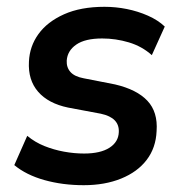

<svg xmlns="http://www.w3.org/2000/svg" viewBox="-20 -534 534 564"><path d="M226 10Q164 10 110.5 -5Q57 -20 22 -49L60 -135Q83 -116 110.5 -105Q138 -94 168 -88.5Q198 -83 227 -83Q275 -83 301.5 -100Q328 -117 329 -146Q330 -167 317 -180.5Q304 -194 276 -200L180 -218Q122 -230 92 -264.5Q62 -299 65 -353Q67 -398 93 -434Q119 -470 168 -492Q217 -514 287 -514Q320 -514 352.5 -507.5Q385 -501 414.5 -488Q444 -475 464 -456L426 -372Q397 -398 358.5 -409.5Q320 -421 280 -421Q230 -421 204 -403Q178 -385 176 -356Q175 -336 187 -322.5Q199 -309 226 -304L318 -286Q382 -271 413 -238Q444 -205 440 -149Q438 -100 411 -64.5Q384 -29 336 -9.5Q288 10 226 10Z"/></svg>

Font: Nunitoga
Style: Bold Italic
Weight: 700
Italic angle: -9°
Designer: Vernon Adams
Foundry: Vernon Adams
Version: Version 1.0